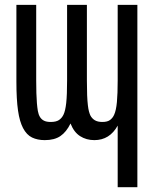

<svg xmlns="http://www.w3.org/2000/svg" viewBox="-20 -567 642 795"><path d="M467.3 -46.9Q434.1 13.2 370.6 13.2Q337.4 13.2 311.8 -3.2Q286.1 -19.5 272 -55.7Q254.9 -20.5 230.2 -3.7Q205.6 13.2 165.5 13.2Q135.3 13.2 112.8 2.4Q90.3 -8.3 75.2 -37.1Q68.4 -50.3 63.2 -67.9Q58.1 -85.4 54.7 -108.6Q51.3 -131.8 49.6 -161.9Q47.9 -191.9 47.9 -230V-546.9H129.9V-233.9Q129.9 -175.8 132.8 -140.1Q134.3 -122.1 136.7 -107.7Q139.2 -93.3 145.3 -83Q151.4 -72.8 161.9 -67.4Q172.4 -62 189.9 -62Q211.9 -62 223.9 -69.8Q235.8 -77.6 242.7 -91.8Q250.5 -107.4 254.2 -140.6Q257.8 -173.8 257.8 -233.9V-546.9H339.8V-233.9Q339.8 -197.8 340.8 -173.1Q341.8 -148.4 343.8 -131.8Q345.7 -115.2 348.4 -105.5Q351.1 -95.7 354 -89.4Q360.4 -76.7 372.3 -69.3Q384.3 -62 403.8 -62Q424.8 -62 435.8 -70.3Q446.8 -78.6 452.6 -91.8Q460.9 -109.9 464.1 -144.5Q467.3 -179.2 467.3 -233.9V-546.9H548.8V208H467.3Z"/></svg>

Font: Hack
Style: Regular
Weight: 400
Monospace: yes
Designer: Christopher Simpkins
Foundry: Christopher Simpkins
Version: Version 2.019; ttfautohint (v1.4.1) -l 4 -r 80 -G 350 -x 0 -